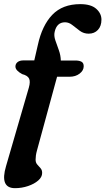

<svg xmlns="http://www.w3.org/2000/svg" viewBox="-30 -738 523 952"><path d="M46.5 -408Q46.5 -421.5 57 -430Q67.5 -438.5 86.5 -438.5H140L157.5 -514.5Q178.5 -611.5 229.2 -664.5Q280 -717.5 368 -717.5Q421 -717.5 447 -694.5Q473 -671.5 473 -640.5Q473 -608.5 455.5 -589.8Q438 -571 409.5 -571Q385 -571 366 -585Q347 -599 329.5 -613.2Q312 -627.5 292.5 -627.5Q251.5 -627.5 241 -580Q236.5 -561 244.5 -537.8Q252.5 -514.5 261.8 -489Q271 -463.5 271.5 -438H343Q363 -438 374 -432Q385 -426 385 -409.5Q385 -388.5 364.8 -373Q344.5 -357.5 315.5 -357.5H253L153.5 7.5Q149.5 21.5 148 33Q146.5 44.5 146.5 53.5Q146.5 68.5 154.8 77.8Q163 87 171 96Q179 105 179 119.5Q179 140 159.5 157Q140 174 109 184.5Q78 195 44.5 195Q-32.5 195 0 85.5L113 -303.5Q121.5 -333.5 114.2 -348.5Q107 -363.5 80 -370.5Q46.5 -388.5 46.5 -408Z"/></svg>

Font: Fraunces 9pt S050 SemiBold
Style: Italic
Weight: 600
Italic angle: -16°
Version: Version 1.000; ttfautohint (v1.8.3)